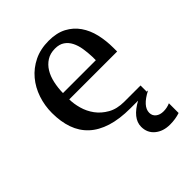

<svg xmlns="http://www.w3.org/2000/svg" viewBox="-186 -573 853 853"><g transform="rotate(-45 241.0 -146.5)"><path d="M265.6 -469.2Q315.4 -469.2 349.9 -450.9Q384.3 -432.6 406 -401.4Q427.7 -370.1 437.3 -329.3Q446.8 -288.6 446.8 -243.2V-220.2H146Q146 -192.9 154.8 -161.1Q163.6 -129.4 183.3 -102.5Q203.1 -75.7 234.6 -57.9Q266.1 -40 312 -40H413.6V0H310.5Q242.2 0 192.6 -15.6Q143.1 -31.2 111.1 -61Q79.1 -90.8 64 -133.8Q48.8 -176.8 48.8 -231.9Q48.8 -277.8 63.2 -320.8Q77.6 -363.8 105.2 -396.7Q132.8 -429.7 173.1 -449.5Q213.4 -469.2 265.6 -469.2ZM260.7 -424.8Q230.5 -424.8 209 -411.1Q187.5 -397.5 173.6 -374.8Q159.7 -352.1 153.1 -322Q146.5 -292 146 -259.8H352.5V-280.8Q351.6 -309.1 347.4 -335Q343.3 -360.8 333 -380.9Q322.8 -400.9 305.4 -412.8Q288.1 -424.8 260.7 -424.8ZM359.9 -1H421.9Q355 33.2 355 73.2Q355 91.8 368.9 102.8Q382.8 113.8 404.8 113.8Q426.8 113.8 446.8 105V166Q418 175.8 383.8 175.8Q340.8 175.8 313.2 152.8Q285.6 129.9 285.6 91.8Q285.6 39.1 359.9 -1Z"/></g></svg>

Font: Federov2
Style: Regular
Weight: 400
Designer: Olexa M. Volochay | Cyreal.org
Foundry: Olexa M. Volochay | Cyreal.org
Version: Version 1.000